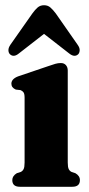

<svg xmlns="http://www.w3.org/2000/svg" viewBox="-20 -714 342 734"><path d="M239 -444.5V-92.5Q239 -75 242.8 -67.5Q246.5 -60 254 -56.5L268 -52Q285.5 -42 285.5 -25.5Q285.5 0 256.5 0H56Q27 0 27 -25.5Q27 -41.5 44.5 -52L59 -56.5Q66.5 -60 70.2 -67.5Q74 -75 74 -92.5V-340.5Q74 -355 70 -360.8Q66 -366.5 58.5 -369.5L40.5 -371.5Q23.5 -379 23.5 -394Q23.5 -412 49 -422L164 -461Q181 -467 191.5 -470Q202 -473 212.5 -473Q225 -473 232 -465Q239 -457 239 -444.5ZM52.6 -510Q32.1 -493 17.7 -507Q12.4 -512.5 12.2 -522Q12 -531.5 19.8 -543L103.7 -662.5Q114.2 -677 124 -685.5Q133.9 -694 148.3 -694Q162.7 -694 172.5 -685.5Q182.4 -677 193.3 -662.5L276.7 -543Q285 -531.5 284.6 -522Q284.2 -512.5 279.4 -507Q264.9 -493 244 -510L148.3 -584.5Z"/></svg>

Font: Fraunces 72pt Soft
Style: Bold
Weight: 700
Version: Version 1.000;[b76b70a41]